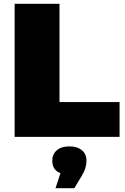

<svg xmlns="http://www.w3.org/2000/svg" viewBox="-20 -720 657 1010"><path d="M57 0V-700H293V-183H609V0ZM371 270H272L298 191Q255 175 255 125Q255 91 279 70.5Q303 50 345 50Q387 50 411 70.5Q435 91 435 125Q435 139 430.5 158.5Q426 178 410 205Z"/></svg>

Font: Montserrat-Alt1 Black
Style: Regular
Weight: 900
Designer: Differentunic
Foundry: Differentunic
Version: Version 7.222